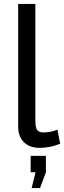

<svg xmlns="http://www.w3.org/2000/svg" viewBox="-20 -750 328 983"><path d="M73 -730H161V-135Q161 -95 171 -83.5Q181 -72 202 -72Q240 -72 274 -86L288 -14Q237 7 183 7Q132 7 102.5 -22Q73 -51 73 -103ZM142 213 162 132H137V48H215V132L185 213Z"/></svg>

Font: Raleway-v4020 Medium
Style: Regular
Weight: 500
Designer: Matt McInerney, Pablo Impallari, Rodrigo Fuenzalida
Foundry: Matt McInerney, Pablo Impallari, Rodrigo Fuenzalida
Version: Version 4.020;PS 004.020;hotconv 1.0.88;makeotf.lib2.5.64775